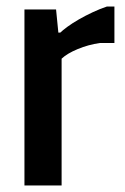

<svg xmlns="http://www.w3.org/2000/svg" viewBox="-20 -569 382 589"><path d="M55 -540H152L159 -469H165Q172 -476 187 -487Q202 -498 222 -509.5Q242 -521 264.5 -531.5Q287 -542 308 -549H331V-437H286Q251 -432 218.5 -418.5Q186 -405 169 -389V0H55Z"/></svg>

Font: Encode Sans Compressed
Style: SemiBold
Weight: 600
Designer: Pablo Impallari, Andres Torresi
Foundry: Pablo Impallari, Andres Torresi
Version: Version 1.000; ttfautohint (v1.00) -l 8 -r 50 -G 200 -x 14 -